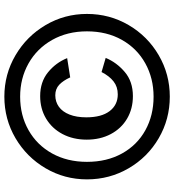

<svg xmlns="http://www.w3.org/2000/svg" viewBox="21 -811 800 882"><g transform="rotate(-90 421.0 -370.0)"><path d="M38 -370.5Q38 -473.5 89 -560.5Q140 -647.5 227.2 -698.8Q314.5 -750 418 -750Q521 -750 608.2 -698.8Q695.5 -647.5 746.8 -560.5Q798 -473.5 798 -370.5Q798 -266.5 746.8 -179Q695.5 -91.5 608.2 -40.8Q521 10 418 10Q314.5 10 227.2 -40.8Q140 -91.5 89 -179Q38 -266.5 38 -370.5ZM418 -64.5Q502.5 -64.5 571 -102.5Q639.5 -140.5 678.8 -210Q718 -279.5 718 -370.5Q718 -460.5 678.5 -530.5Q639 -600.5 570.5 -639Q502 -677.5 418 -677.5Q332.5 -677.5 264.2 -639Q196 -600.5 157.2 -530.8Q118.5 -461 118.5 -370.5Q118.5 -279 157 -209.5Q195.5 -140 263.8 -102.2Q332 -64.5 418 -64.5ZM420.5 -585.5Q485.5 -585.5 529.8 -549.5Q574 -513.5 595 -461.5L506.5 -447.5Q492 -479.5 472.8 -497.8Q453.5 -516 424.5 -516Q394.5 -516 371.5 -499.5Q348.5 -483 335.8 -450.8Q323 -418.5 323 -373.5Q323 -304 351.5 -266.5Q380 -229 428.5 -229Q463.5 -229 488.2 -248.5Q513 -268 531 -303.5L596 -284.5Q575.5 -234.5 531.5 -197Q487.5 -159.5 420.5 -159.5Q362.5 -159.5 317 -186.2Q271.5 -213 246 -261.2Q220.5 -309.5 220.5 -371.5Q220.5 -434 246.2 -482.8Q272 -531.5 317.5 -558.5Q363 -585.5 420.5 -585.5Z"/></g></svg>

Font: 1883 Sans SemiBold
Style: Regular
Weight: 600
Designer: 1883 Sans project is a fork of Public Sans.
Version: Version 1.009